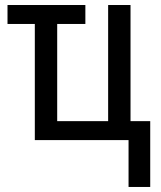

<svg xmlns="http://www.w3.org/2000/svg" viewBox="-20 -556 640 762"><path d="M576.2 186H490.2V0H118.2V-460.9H9.8V-536.1H318.8V-460.9H207V-75.2H409.2V-536.1H498V-75.2H576.2Z"/></svg>

Font: Apple Sans Adjectives
Style: Regular
Weight: 400
Monospace: yes
Foundry: Apple Sans Adjectives
Version: Version 0.01